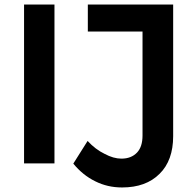

<svg xmlns="http://www.w3.org/2000/svg" viewBox="-20 -720 855 846"><path d="M86 -700V0H220V-700ZM683 46C723 7 743 -49 743 -120V-700H367V-581H608V-123C608 -90 600 -65 584 -48C567 -30 544 -21 515 -21C492 -21 467 -28 441 -42C414 -55 389 -74 366 -99L303 1C331 35 363 61 400 79C436 97 475 106 518 106C588 106 643 86 683 46Z"/></svg>

Font: Argentum Sans Medium
Style: Regular
Weight: 500
Designer: Julieta Ulanovsky
Foundry: Julieta Ulanovsky
Version: Version 5.001;January 29, 2019;FontCreator 11.5.0.2425 64-bi